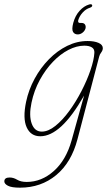

<svg xmlns="http://www.w3.org/2000/svg" viewBox="-103 -622 495 887"><path d="M255 21Q227 128.5 156.8 186.8Q86.5 245 -10.5 245Q-49.5 245 -66.2 236.2Q-83 227.5 -83 216Q-83 198 -58.5 198Q-41 198 -24 208.2Q-7 218.5 20.5 218.5Q89 218.5 145.5 168.2Q202 118 227.5 27.5L285.5 -180.5Q231 -85 180.8 -38.8Q130.5 7.5 83 7.5Q39 7.5 20.2 -33.8Q1.5 -75 17.5 -151.5Q29.5 -208 57 -258.5Q84.5 -309 123 -348.2Q161.5 -387.5 207.2 -410Q253 -432.5 301.5 -432.5Q332.5 -432.5 352 -424Q371.5 -415.5 372 -400Q372 -389.5 364.8 -380Q357.5 -370.5 355 -360ZM42.5 -147.5Q30 -88 43.5 -51Q57 -14 90 -14Q120 -14 153 -40.5Q186 -67 217 -109.5Q248 -152 273.5 -201.5Q299 -251 315 -297.8Q331 -344.5 333 -378Q334 -395.5 321.2 -403.2Q308.5 -411 286.5 -411Q251 -411 213.2 -391.5Q175.5 -372 141.2 -336.2Q107 -300.5 80.8 -252.5Q54.5 -204.5 42.5 -147.5ZM273.5 -516Q285 -516 289.8 -508.5Q294.5 -501 292 -490.5Q288.5 -479 278.2 -471Q268 -463 256 -463Q241.5 -463 234.5 -474.5Q227.5 -486 235.5 -516.5Q244.5 -550 264.8 -572.2Q285 -594.5 309.5 -601.5Q321.5 -604.5 323 -597.5Q324 -590.5 313 -586.5Q293.5 -580.5 278.8 -564Q264 -547.5 258.5 -529Q255.5 -516 266.5 -516Z"/></svg>

Font: Fraunces144ptSuperSoftThinItalic
Style: Italic
Weight: 100
Italic angle: -16°
Version: Version 1.000;[0bf87f6ff]